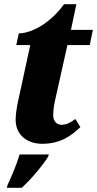

<svg xmlns="http://www.w3.org/2000/svg" viewBox="-20 -679 465 920"><path d="M182 10C269 10 322 -28 365 -70L341 -109C321 -93 298 -81 275 -81C252 -81 235 -98 235 -126C235 -146 237 -167 244 -199L303 -463H410L425 -536H320L346 -659H287C212 -556 120 -519 70 -519L58 -463H125L66 -191C60 -165 55 -129 55 -105C55 -29 114 10 182 10ZM16 208 13 221H84C134 175 185 113 211 71L214 61H74C60 109 37 162 16 208Z"/></svg>

Font: Noto Serif Condensed Black
Style: Italic
Weight: 900
Width: 3
Italic angle: -12°
Designer: Monotype Design Team
Foundry: Monotype Imaging Inc.
Version: Version 2.013